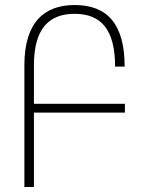

<svg xmlns="http://www.w3.org/2000/svg" viewBox="-20 -744 577 764"><path d="M77 0H115V-296H477V-331H115V-484C115 -634 178 -689 277 -689C381 -689 438 -628 438 -479H476C476 -647 408 -724 277 -724C160 -724 77 -659 77 -485Z"/></svg>

Font: Noto Sans Armenian Condensed ExtraLight
Style: Regular
Weight: 200
Width: 3
Designer: Monotype Design Team
Foundry: Monotype Imaging Inc.
Version: Version 2.008